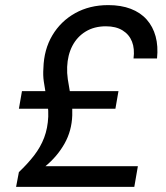

<svg xmlns="http://www.w3.org/2000/svg" viewBox="-20 -732 649 752"><path d="M43 0 54 -58Q88 -90 113.5 -123Q139 -156 153 -193Q167 -230 169 -275Q170 -299 166.5 -321.5Q163 -344 159 -366.5Q155 -389 151.5 -413Q148 -437 150 -465Q152 -538 185 -593.5Q218 -649 274.5 -680.5Q331 -712 404 -712Q454 -712 492 -697.5Q530 -683 554.5 -655.5Q579 -628 589.5 -589.5Q600 -551 595 -503H503Q508 -541 497 -569Q486 -597 460 -613Q434 -629 395 -629Q349 -629 315.5 -608.5Q282 -588 263.5 -552.5Q245 -517 243 -470Q242 -446 245.5 -422Q249 -398 253.5 -374.5Q258 -351 261 -327.5Q264 -304 263 -280Q261 -220 233 -170Q205 -120 158 -81H520L506 0ZM54 -306 66 -375H444L432 -306Z"/></svg>

Font: DM Sans 16pt Medium
Style: Italic
Weight: 500
Italic angle: -10°
Version: Version 4.004;gftools[0.9.30]